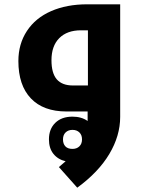

<svg xmlns="http://www.w3.org/2000/svg" viewBox="-20 -515 660 887"><path d="M535.2 24.9Q535.2 112.3 485.1 196.3Q435.1 280.3 336.9 352.1L252 256.8L283.2 230Q247.6 221.7 226.8 195.8Q206.1 169.9 206.1 128.9Q206.1 81.1 235.4 52.5Q264.6 23.9 314.9 23.9Q356.4 23.9 384.8 43.9V0H287.1Q180.2 0 122.6 -60.5Q64.9 -121.1 64.9 -232.9Q64.9 -312 104.5 -372.1Q144 -432.1 216.1 -463.6Q288.1 -495.1 382.8 -495.1H535.2ZM386.2 -120.1V-375H354Q290 -375 253.9 -338.9Q217.8 -302.7 217.8 -236.8Q217.8 -176.8 242.4 -148.4Q267.1 -120.1 316.9 -120.1ZM314.9 172.9Q334.5 172.9 346.7 161.1Q358.9 149.4 358.9 128.9Q358.9 108.4 346.7 96.7Q334.5 85 314.9 85Q295.4 85 283.2 96.7Q271 108.4 271 128.9Q271 149.4 282 161.1Q293 172.9 314.9 172.9Z"/></svg>

Font: Noto Sans Kufi Arabic
Style: Bold
Weight: 700
Designer: Monotype Design team
Foundry: Monotype Imaging Inc.
Version: Version 1.02